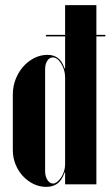

<svg xmlns="http://www.w3.org/2000/svg" viewBox="-20 -719 431 749"><path d="M234 -46H232Q221 -15 203.5 -2.5Q186 10 160 10Q134 10 110.5 -1.5Q87 -13 69 -32.5Q51 -52 40.5 -78Q30 -104 30 -134V-350Q30 -382 41 -410Q52 -438 70.5 -459Q89 -480 113.5 -492.5Q138 -505 165 -505Q189 -505 205.5 -493Q222 -481 232 -452H234V-699H356V0H234ZM234 -416Q234 -446 219 -470.5Q204 -495 186 -495Q173 -495 164.5 -482Q156 -469 156 -449V-51Q156 -31 165 -17Q174 -3 187 -3Q195 -3 203.5 -10Q212 -17 219 -27.5Q226 -38 230 -51.5Q234 -65 234 -78ZM159 -583H391V-577H159Z"/></svg>

Font: Moniqa Black Display
Style: Regular
Weight: 900
Designer: Rajesh Rajput
Foundry: Rajesh Rajput
Version: Version 1.000